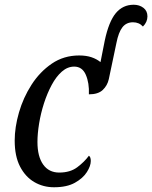

<svg xmlns="http://www.w3.org/2000/svg" viewBox="-20 -780 642 810"><path d="M208 10Q162 10 124.5 -12Q87 -34 64.5 -77.5Q42 -121 42 -187Q42 -243 60 -305.5Q78 -368 113 -422.5Q148 -477 198.5 -511.5Q249 -546 314 -546Q344 -546 366 -538.5Q388 -531 404 -518L422 -609Q439 -689 468.5 -724.5Q498 -760 544 -760Q568 -760 585 -747Q602 -734 602 -711Q602 -687 583 -668Q567 -686 541 -686Q513 -686 496.5 -665Q480 -644 471 -598L439 -446Q433 -419 413.5 -400.5Q394 -382 355 -382Q357 -430 342 -464.5Q327 -499 293 -499Q265 -499 241 -478Q217 -457 198 -421.5Q179 -386 165.5 -344Q152 -302 145 -259Q138 -216 138 -181Q138 -120 162 -86Q186 -52 230 -52Q276 -52 306 -74.5Q336 -97 355 -123Q363 -118 363 -101Q363 -80 346.5 -54Q330 -28 296 -9Q262 10 208 10Z"/></svg>

Font: Noto Serif Condensed
Style: Italic
Weight: 400
Width: 3
Italic angle: -12°
Designer: Monotype Design Team
Foundry: Monotype Imaging Inc.
Version: Version 2.014; ttfautohint (v1.8.4.7-5d5b)